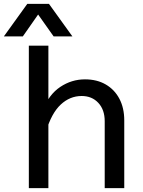

<svg xmlns="http://www.w3.org/2000/svg" viewBox="-68 -972 738 992"><path d="M473 0V-346Q473 -405 440 -440.5Q407 -476 354 -476Q293 -476 245.5 -431.5Q198 -387 170 -293L154 -405Q185 -484 243.5 -523Q302 -562 371 -562Q433 -562 478.5 -535.5Q524 -509 549 -461.5Q574 -414 574 -350V0ZM81 0V-736H182V0ZM-48 -784 73 -952H185L306 -784H209L129 -897L50 -784Z"/></svg>

Font: Azeret Mono Thin
Style: Regular
Weight: 400
Version: Version 1.002